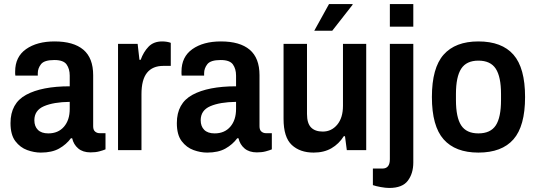

<svg xmlns="http://www.w3.org/2000/svg" viewBox="-20 -743 2654 950"><path d="M182 12Q149 12 114.5 -0.5Q80 -13 56 -44.5Q32 -76 32 -134Q32 -232 109.5 -274Q187 -316 325 -316V-369Q325 -402 309.5 -424Q294 -446 249 -446Q199 -446 183 -425.5Q167 -405 167 -381V-369H56Q55 -373 55 -378Q55 -383 55 -389Q55 -462 109 -500Q163 -538 250 -538Q344 -538 392.5 -497Q441 -456 441 -371V-118Q441 -100 450.5 -92Q460 -84 473 -84H502V-4Q490 1 471.5 6Q453 11 428 11Q390 11 367 -8.5Q344 -28 337 -59H331Q308 -28 272.5 -8Q237 12 182 12ZM219 -83Q268 -83 296.5 -116Q325 -149 325 -204V-239Q245 -238 197.5 -217.5Q150 -197 150 -148Q150 -118 167.5 -100.5Q185 -83 219 -83Z M564 0V-526H661L670 -447H676Q690 -486 715 -512Q740 -538 782 -538Q795 -538 806.5 -536Q818 -534 825 -531V-417H788Q735 -417 707.5 -383Q680 -349 680 -277V0Z M1005 12Q972 12 937.5 -0.5Q903 -13 879 -44.5Q855 -76 855 -134Q855 -232 932.5 -274Q1010 -316 1148 -316V-369Q1148 -402 1132.5 -424Q1117 -446 1072 -446Q1022 -446 1006 -425.5Q990 -405 990 -381V-369H879Q878 -373 878 -378Q878 -383 878 -389Q878 -462 932 -500Q986 -538 1073 -538Q1167 -538 1215.5 -497Q1264 -456 1264 -371V-118Q1264 -100 1273.5 -92Q1283 -84 1296 -84H1325V-4Q1313 1 1294.5 6Q1276 11 1251 11Q1213 11 1190 -8.5Q1167 -28 1160 -59H1154Q1131 -28 1095.5 -8Q1060 12 1005 12ZM1042 -83Q1091 -83 1119.5 -116Q1148 -149 1148 -204V-239Q1068 -238 1020.5 -217.5Q973 -197 973 -148Q973 -118 990.5 -100.5Q1008 -83 1042 -83Z M1535 -591 1608 -723H1724L1725 -720L1624 -591ZM1532 12Q1464 12 1423.5 -26Q1383 -64 1383 -155V-526H1499V-179Q1499 -133 1519 -112.5Q1539 -92 1577 -92Q1620 -92 1648.5 -126Q1677 -160 1677 -220V-526H1792V0H1696L1687 -69H1681Q1657 -31 1620 -9.5Q1583 12 1532 12Z M1909 -611V-723H2025V-611ZM1906 187Q1888 187 1863.5 182.5Q1839 178 1825 173V91H1872Q1909 91 1909 45V-526H2025V61Q2025 115 1998 151Q1971 187 1906 187Z M2347 12Q2233 12 2175 -53.5Q2117 -119 2117 -263Q2117 -407 2175 -472.5Q2233 -538 2347 -538Q2463 -538 2520.5 -472.5Q2578 -407 2578 -263Q2578 -119 2520.5 -53.5Q2463 12 2347 12ZM2347 -83Q2407 -83 2433 -122.5Q2459 -162 2459 -248V-278Q2459 -363 2433 -403Q2407 -443 2347 -443Q2288 -443 2262 -403Q2236 -363 2236 -278V-248Q2236 -162 2262 -122.5Q2288 -83 2347 -83Z"/></svg>

Font: Archivo SemiCondensed SemiBold
Style: Regular
Weight: 600
Width: 4
Designer: Hector Gatti
Foundry: Omnibus-Type
Version: Version 2.001; ttfautohint (v1.8.3)